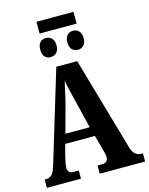

<svg xmlns="http://www.w3.org/2000/svg" viewBox="-145 -1107 929 1197"><g transform="rotate(-15 319.5 -508.5)"><path d="M5 -53H12Q36 -53 51.5 -68Q67 -83 79 -126L257 -714H392L565 -112Q574 -80 590 -66.5Q606 -53 631 -53H639V0H346V-53H377Q393 -53 403.5 -61.5Q414 -70 414 -87Q414 -108 404 -140L378 -235H186L165 -154Q164 -147 159 -125.5Q154 -104 154 -90Q154 -53 189 -53H225V0H5ZM361 -296 314 -487 309 -508Q290 -584 285 -616L279 -590Q265 -524 257 -492L204 -296ZM210 -1017H449V-941H210ZM188 -842Q188 -874 202.5 -889Q217 -904 239 -904Q262 -904 277.5 -889Q293 -874 293 -842Q293 -811 277.5 -796Q262 -781 239 -781Q217 -781 202.5 -796Q188 -811 188 -842ZM363 -842Q363 -874 378 -889Q393 -904 416 -904Q437 -904 452.5 -889Q468 -874 468 -842Q468 -811 452.5 -796Q437 -781 416 -781Q393 -781 378 -796Q363 -811 363 -842Z"/></g></svg>

Font: Noto Serif CondExtraBold
Style: Regular
Weight: 800
Width: 3
Designer: Monotype Design Team
Foundry: Monotype Imaging Inc.
Version: Version 1.001